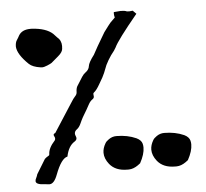

<svg xmlns="http://www.w3.org/2000/svg" viewBox="-51 -749 866 807"><g transform="rotate(-5 382.5 -345.0)"><path d="M126 4.4 104.5 2.4Q68.4 1 68.4 -13.7Q68.4 -16.6 69.3 -20Q77.1 -36.6 78.1 -42L115.7 -103.5Q119.6 -107.9 134.3 -116.7L135.7 -120.6Q135.7 -147 163.6 -177.2Q166 -180.7 166 -184.6Q166 -189.5 163.6 -193.6Q161.1 -197.8 161.1 -200.7Q161.1 -205.6 168.5 -208L244.1 -325.2Q258.3 -348.1 264.6 -354Q272.9 -362.3 272.9 -372.1Q272.9 -385.7 277.8 -395.5L301.8 -433.6Q308.6 -444.3 316.9 -450.2Q332 -460.9 333.7 -475.8Q335.4 -490.7 358.9 -521.5Q371.6 -546.4 411.1 -612.3Q433.1 -642.1 439.9 -649.9L460 -669.9Q457.5 -678.7 457.5 -686.5L458 -692.9L487.3 -695.3Q504.4 -695.3 513.2 -690.9Q515.1 -690.4 523.9 -690.4L537.6 -691.9L551.8 -677.7Q465.8 -573.7 452.6 -544.4Q447.3 -533.7 430.7 -513.2Q417.5 -494.1 407.7 -474.1Q401.4 -458 395 -442.1Q388.7 -426.3 371.6 -398.4Q356.9 -372.1 345.2 -363.3Q342.8 -361.8 342.3 -357.9Q342.3 -355 342.8 -351.8Q343.3 -348.6 343.3 -346.7Q343.3 -340.8 338.4 -336.9Q327.1 -329.6 319.8 -315.9L307.6 -293.9Q288.1 -263.2 277.8 -239.3Q270.5 -222.7 260.5 -215.6Q250.5 -208.5 250.5 -198.2Q250.5 -193.4 253.4 -187Q255.4 -182.6 255.4 -178.7Q255.4 -170.9 246.1 -165Q219.7 -148.9 210.9 -105Q184.6 -99.6 159.7 -33.7Q145.5 4.4 126 4.4ZM137.2 -487.8 131.3 -488.3Q97.7 -493.2 83 -507.3Q37.6 -550.8 35.2 -583.5Q35.2 -601.1 41.5 -610.6Q47.9 -620.1 53.2 -630.4Q67.4 -653.3 102.5 -653.3H107.9Q168 -649.9 196.3 -624Q208 -610.8 211.4 -607.9Q229 -593.8 229 -569.8Q229 -566.4 228.5 -563.5V-560.5Q228.5 -544.9 208.5 -528.3L178.7 -502.9Q173.8 -499.5 159.9 -493.7Q146 -487.8 137.2 -487.8ZM463.9 -28.3H456.5Q407.2 -28.3 382.3 -59.1Q363.3 -83 363.3 -107.4Q363.3 -126.5 375 -146.5Q379.4 -154.8 391.1 -162.6Q405.8 -172.9 423.3 -172.9Q469.7 -172.9 506.8 -156.2Q526.9 -146.5 530.8 -130.9Q532.7 -123 532.7 -115.2Q532.7 -86.9 512.7 -50.3L502.4 -42.5Q482.9 -28.8 463.9 -28.3ZM665 -23.9H657.7Q608.4 -23.9 583.5 -54.7Q564.5 -78.6 564.5 -103Q564.5 -122.1 576.2 -142.1Q580.6 -150.4 592.3 -158.2Q606.9 -168.5 624.5 -168.5Q670.9 -168.5 708 -151.9Q728 -142.1 731.9 -126.5Q733.9 -118.7 733.9 -110.8Q733.9 -82.5 713.9 -45.9L703.6 -38.1Q684.1 -24.4 665 -23.9Z"/></g></svg>

Font: Kurland
Style: Regular
Weight: 400
Designer: GGBot
Version: 0.22